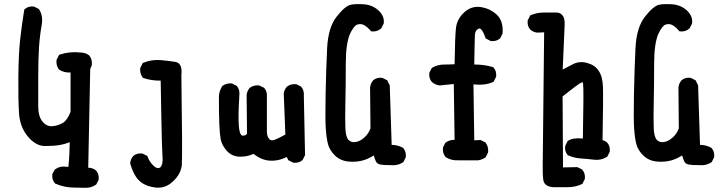

<svg xmlns="http://www.w3.org/2000/svg" viewBox="-20 -770 3540 934"><path d="M342.8 142.6Q293.9 142.6 251 124L249 123.5L247.6 122.1Q231.9 105 234.4 79.1V77.1L235.4 75.2L246.1 55.7L247.6 53.7L249.5 52.7Q272 36.6 302.7 41L312.5 42Q315.9 11.7 317.4 -19.5Q318.8 -48.8 319.3 -78.1Q293.9 -68.4 270.5 -64.5Q241.2 -59.6 199.2 -59.6Q153.8 -59.6 114.7 -106.9Q76.2 -153.3 72.3 -222.2Q68.4 -287.6 69.3 -397.5Q70.3 -507.3 78.1 -578.6Q85.9 -649.9 97.7 -720.2L98.1 -723.6L101.1 -726.1Q117.7 -740.7 143.6 -738.3H145.5L147 -737.3L166.5 -727.5L168.9 -726.1L170.4 -724.1Q180.2 -709 183.3 -690.9Q186.5 -672.9 183.6 -652.8Q173.8 -598.6 169.9 -543Q168 -515.1 167 -478.5Q166 -441.9 166 -396.5V-252Q166 -202.1 188 -177.2Q198.7 -165 210.4 -159.9Q222.2 -154.8 234.9 -156.2Q263.7 -158.7 286.1 -172.4Q307.1 -185.1 323.2 -225.6V-417.5Q293 -415.5 269.5 -430.2L267.6 -431.2L266.6 -432.6Q252.4 -451.2 254.9 -476.6V-478.5L255.9 -480L265.6 -499.5L267.6 -502.9L271 -504.4Q293.5 -512.2 318.8 -514.9Q344.2 -517.6 370.6 -514.6Q382.8 -514.6 393.6 -511.2Q404.3 -507.8 413.1 -501L414.1 -500L415 -499Q429.2 -480.5 426.8 -455.1V-453.6L426.3 -452.6L418.9 -434.6L409.2 45.9Q430.2 45.9 446.3 58.6L447.3 59.1L447.8 60.1Q462.4 76.7 460 102.5V104.5L459 106L449.2 125.5L448.2 127.4L445.8 128.9Q423.8 144.5 394 143.6Q368.2 142.6 342.8 142.6Z M739.3 142.6Q693.4 138.2 663.1 114.3Q652.3 105.5 643.3 92.8Q634.3 80.1 627 63.5Q619.6 46.9 613.8 26.4L613.3 24.4V22.5Q615.7 3.9 627.4 -10.3L627.9 -10.7L628.4 -11.2Q645 -25.9 670.9 -23.4H672.9L674.3 -22.5L693.8 -12.7L697.3 -10.7L698.7 -6.8Q702.1 3.9 708.3 13.7Q714.4 23.4 722.7 32.2Q738.3 48.3 750 47.9Q760.3 47.4 766.1 34.7Q773.4 19.5 770 -17.6Q769 -31.2 767.6 -75.9Q766.1 -120.6 764.9 -195.6Q763.7 -270.5 761.7 -377.9Q739.3 -377.4 718.5 -380.6Q697.8 -383.8 678.7 -390.1L675.8 -391.1L673.8 -393.6Q659.7 -412.1 662.1 -437.5V-439.5L663.1 -440.9L672.9 -460.4L674.3 -463.9L677.7 -464.8Q717.3 -481.4 762.7 -477.5Q806.2 -473.6 833.5 -468.8Q869.1 -461.9 862.3 -404.8Q865.2 -199.2 865.7 -93.5Q866.2 12.2 864.3 35.2Q863.3 43.5 861.1 51.3Q858.9 59.1 855.5 66.7Q852.1 74.2 847.4 81.8Q842.8 89.4 836.9 96.4Q831.1 103.5 823.7 110.4Q786.6 147 739.3 142.6Z M1404.8 20.5 1385.3 10.7 1382.3 9.3 1380.9 5.9 1375 -6.3Q1354.5 3.9 1334.7 8.3Q1314.9 12.7 1294.9 11.7Q1252.9 9.8 1213.4 -21.5Q1184.1 -7.8 1149.4 -7.8Q1108.9 -7.8 1083.5 -36.1Q1071.8 -49.3 1064.2 -63.2Q1056.6 -77.1 1053.7 -91.8Q1048.8 -119.1 1046.9 -165.5Q1044.9 -211.9 1044.9 -295.9Q1044.9 -305.7 1046.6 -315.2Q1048.3 -324.7 1051.8 -333.3Q1055.2 -341.8 1060.1 -350.1L1061 -351.6L1062.5 -352.5Q1071.8 -359.4 1083 -362.3Q1094.2 -365.2 1106.4 -364.3H1108.4L1109.9 -363.3L1129.4 -353.5L1131.3 -352.5L1132.3 -351.1Q1147 -334.5 1144.5 -308.6Q1137.7 -201.2 1142.1 -153.3Q1143.6 -137.7 1146.7 -127.7Q1149.9 -117.7 1152.8 -114.3Q1155.8 -110.8 1159.2 -110.4Q1172.9 -108.4 1181.6 -119.1L1179.7 -307.6V-308.1V-308.6Q1180.2 -311 1180.7 -313.2Q1181.2 -315.4 1181.6 -317.6Q1182.1 -319.8 1182.9 -322Q1183.6 -324.2 1184.3 -326.2Q1185.1 -328.1 1186.3 -330.1Q1187.5 -332 1188.5 -334Q1189.5 -335.9 1190.9 -337.6Q1192.4 -339.4 1193.8 -341.3L1194.3 -342.3L1195.3 -342.8Q1213.9 -356.9 1239.3 -354.5H1240.7L1242.7 -353.5L1263.2 -343.8L1264.6 -342.8L1266.1 -341.3Q1280.3 -324.7 1278.3 -299.3V-130.9Q1278.3 -118.2 1281.2 -108.9Q1284.2 -99.6 1290 -93.3Q1299.3 -83 1316.9 -90.3Q1338.4 -98.6 1368.2 -115.7L1360.4 -313V-314V-314.5Q1361.3 -323.7 1365 -332Q1368.7 -340.3 1374.5 -347.2L1375 -348.1L1376 -348.6Q1394.5 -362.8 1419.9 -360.4H1421.9L1423.3 -359.4L1442.9 -349.6L1444.8 -348.6L1445.8 -347.2Q1460 -330.6 1458 -305.2L1463.9 -17.6V-15.1L1462.9 -13.2L1453.1 6.3L1452.1 8.3L1450.7 9.3Q1434.1 23.9 1408.2 21.5H1406.2Z M1879.4 33.2Q1847.7 33.7 1830.8 30.5Q1814 27.3 1808.6 15.1Q1803.7 4.9 1798.3 -13.7Q1769 4.4 1742.2 11.2Q1709.5 19.5 1672.9 15.6Q1634.3 11.2 1608.4 -14.6Q1583 -40 1575.7 -68.4Q1568.4 -95.2 1564.9 -142.6Q1561.5 -189 1564 -313Q1566.4 -437 1571.3 -535.2Q1576.2 -636.2 1617.2 -688.5Q1658.7 -741.2 1686.5 -747.1Q1712.4 -752 1751.5 -749Q1792 -745.6 1821.3 -719.2Q1851.1 -691.4 1846.7 -656.7L1846.2 -655.3L1845.7 -653.8L1835.9 -634.3L1835 -632.8L1833.5 -631.3Q1814.9 -614.7 1789.1 -617.2L1785.2 -617.7L1782.7 -620.6Q1764.6 -641.6 1749 -648.9Q1735.4 -655.8 1717.8 -650.4Q1710 -647.9 1700.7 -636.2Q1691.4 -624.5 1681.6 -603Q1672.4 -581.1 1667.2 -544.9Q1662.1 -508.8 1662.1 -459.5Q1662.1 -358.4 1660.2 -273.9Q1658.2 -189.5 1660.2 -144.5Q1662.1 -103 1675.8 -88.9Q1689 -75.7 1709.5 -79.1Q1720.7 -80.6 1731.2 -86.2Q1741.7 -91.8 1752.4 -101.1Q1762.2 -109.9 1769.8 -121.1Q1777.3 -132.3 1782.2 -145.5L1780.3 -344.7V-345.2V-345.7Q1781.2 -352.1 1783 -357.7Q1784.7 -363.3 1787.6 -368.4Q1790.5 -373.5 1794.4 -378.4L1794.9 -378.9L1795.4 -379.4Q1812 -394 1837.9 -391.6H1839.8L1841.3 -390.6L1860.8 -380.9L1863.8 -379.4L1865.2 -376.5L1875 -356.9L1876 -355V-353L1885.3 -65.4Q1915.5 -64.9 1939.5 -51.3L1940.9 -50.8L1941.9 -49.3Q1956.5 -32.7 1954.1 -6.8V-4.9L1953.1 -3.4L1943.4 16.1L1942.4 18.6L1939.9 20Q1914.1 37.1 1879.4 33.2Z M2209.5 9.8Q2174.8 11.7 2148.9 -5.4L2147.9 -6.3L2147 -7.3Q2132.3 -23.9 2134.8 -50.8V-52.7L2135.7 -54.2L2145.5 -73.7L2146.5 -75.7L2148.9 -77.1Q2167 -90.3 2191.4 -89.8L2187.5 -361.3L2120.1 -354.5H2119.1H2118.2Q2097.7 -356.9 2081.5 -370.6L2081.1 -371.1L2080.6 -371.6Q2065.9 -388.2 2068.4 -414.1V-416L2069.3 -417.5L2079.1 -437L2080.6 -439.5L2083 -440.9Q2108.9 -456.1 2141.6 -456.1Q2167 -456.1 2191.4 -457.5Q2192.4 -526.9 2194.1 -570.8Q2195.8 -614.7 2198.2 -634.8Q2203.6 -678.7 2238.8 -710.4Q2274.4 -742.7 2320.3 -735.4Q2364.7 -728 2396.5 -698.7Q2429.2 -668 2424.8 -608.9V-606.9L2423.8 -605L2414.1 -585.4L2413.1 -583.5L2411.6 -582.5Q2395 -567.9 2369.1 -570.3H2367.2L2365.7 -571.3L2346.2 -581.1L2342.8 -583L2341.3 -586.9Q2332 -614.3 2320.8 -627Q2316.9 -631.3 2313.5 -631.6Q2310.1 -631.8 2303.7 -627.9Q2297.4 -624 2293.9 -616.7Q2290.5 -609.4 2290 -598.1Q2289.6 -585.9 2288.8 -549.8Q2288.1 -513.7 2287.1 -456.1Q2335 -456.5 2377 -443.8L2379.4 -442.9L2381.3 -440.9Q2396 -424.3 2393.6 -398.4V-396.5L2392.6 -395L2382.8 -375.5L2381.3 -372.6L2378.4 -371.1Q2359.9 -362.3 2335.9 -359.4Q2312 -356.4 2283.2 -359.4L2287.1 -87.4L2314.9 -88.9H2317.4L2319.8 -87.9L2339.4 -78.1L2341.3 -77.1L2342.8 -75.2Q2356.9 -56.6 2354.5 -30.3V-28.3L2353.5 -26.9L2343.8 -7.3L2342.8 -5.4L2340.8 -3.9Q2324.7 7.3 2305.7 9.8H2305.2H2304.7Z M2673.8 140.6Q2652.8 140.1 2639.2 131.3Q2625.5 122.6 2623 105.5Q2619.1 78.6 2620.1 30.3Q2621.1 -17.1 2627 -612.8L2594.2 -611.3H2593.3H2592.8Q2574.2 -613.8 2560.1 -625.5L2559.6 -626L2559.1 -626.5Q2544.4 -643.1 2546.9 -668.9V-670.9L2547.9 -672.4L2557.6 -691.9L2559.1 -694.8L2562.5 -696.3Q2591.8 -709 2625 -709H2687.5Q2702.6 -708.5 2711.9 -700Q2721.2 -691.4 2724.6 -677.7Q2728 -664.1 2726.6 -646L2717.3 -431.6Q2742.7 -444.8 2765.6 -457Q2776.4 -462.9 2788.1 -465.6Q2799.8 -468.3 2811.8 -467.8Q2823.7 -467.3 2835.9 -463.9Q2854.5 -459 2868.7 -449.5Q2882.8 -439.9 2892.1 -425.8Q2911.1 -398.9 2913.1 -347.7Q2915 -299.8 2911.1 -87.9Q2914.1 -87.4 2917 -86.2Q2919.9 -85 2922.6 -83.7Q2925.3 -82.5 2928 -80.8Q2930.7 -79.1 2933.1 -76.7L2933.6 -76.2L2934.1 -75.7Q2948.7 -59.1 2946.3 -33.2V-31.2L2945.3 -29.8L2935.5 -10.3L2934.1 -7.8L2931.6 -6.3Q2903.3 11.2 2869.1 6.8Q2837.9 2.9 2807.1 1Q2790.5 0 2775.1 -3.7Q2759.8 -7.3 2745.1 -13.7L2743.2 -14.2L2741.7 -15.6Q2726.1 -32.7 2729.5 -59.1L2730 -60.5L2730.5 -62L2740.2 -81.5L2741.2 -84L2743.7 -85.4Q2767.6 -101.1 2815.4 -96.2Q2820.3 -341.3 2816.4 -361.3Q2816.4 -363.3 2815.9 -364.7Q2815.4 -366.2 2814.9 -367.2Q2814 -370.1 2813.5 -370.4Q2813 -370.6 2809.6 -369.1Q2795.4 -363.8 2716.8 -300.8L2718.8 44.4L2785.6 43H2788.1L2790.5 43.9L2810.1 53.7L2812 54.7L2813 56.2Q2827.6 72.8 2825.2 98.6V100.6L2824.2 102.1L2814.5 121.6L2813 124.5L2809.6 126Q2778.3 140.6 2741.7 140.6Z M3379.4 33.2Q3347.7 33.7 3330.8 30.5Q3314 27.3 3308.6 15.1Q3303.7 4.9 3298.3 -13.7Q3269 4.4 3242.2 11.2Q3209.5 19.5 3172.9 15.6Q3134.3 11.2 3108.4 -14.6Q3083 -40 3075.7 -68.4Q3068.4 -95.2 3064.9 -142.6Q3061.5 -189 3064 -313Q3066.4 -437 3071.3 -535.2Q3076.2 -636.2 3117.2 -688.5Q3158.7 -741.2 3186.5 -747.1Q3212.4 -752 3251.5 -749Q3292 -745.6 3321.3 -719.2Q3351.1 -691.4 3346.7 -656.7L3346.2 -655.3L3345.7 -653.8L3335.9 -634.3L3335 -632.8L3333.5 -631.3Q3314.9 -614.7 3289.1 -617.2L3285.2 -617.7L3282.7 -620.6Q3264.6 -641.6 3249 -648.9Q3235.4 -655.8 3217.8 -650.4Q3210 -647.9 3200.7 -636.2Q3191.4 -624.5 3181.6 -603Q3172.4 -581.1 3167.2 -544.9Q3162.1 -508.8 3162.1 -459.5Q3162.1 -358.4 3160.2 -273.9Q3158.2 -189.5 3160.2 -144.5Q3162.1 -103 3175.8 -88.9Q3189 -75.7 3209.5 -79.1Q3220.7 -80.6 3231.2 -86.2Q3241.7 -91.8 3252.4 -101.1Q3262.2 -109.9 3269.8 -121.1Q3277.3 -132.3 3282.2 -145.5L3280.3 -344.7V-345.2V-345.7Q3281.2 -352.1 3283 -357.7Q3284.7 -363.3 3287.6 -368.4Q3290.5 -373.5 3294.4 -378.4L3294.9 -378.9L3295.4 -379.4Q3312 -394 3337.9 -391.6H3339.8L3341.3 -390.6L3360.8 -380.9L3363.8 -379.4L3365.2 -376.5L3375 -356.9L3376 -355V-353L3385.3 -65.4Q3415.5 -64.9 3439.5 -51.3L3440.9 -50.8L3441.9 -49.3Q3456.5 -32.7 3454.1 -6.8V-4.9L3453.1 -3.4L3443.4 16.1L3442.4 18.6L3439.9 20Q3414.1 37.1 3379.4 33.2Z"/></svg>

Font: NaikaiFont
Style: Bold
Weight: 700
Version: Version 1.89